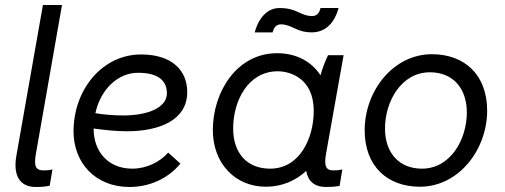

<svg xmlns="http://www.w3.org/2000/svg" viewBox="-20 -740 2013 765"><path d="M122 5C143 5 158 4 178 0L189 -65C177 -62 166 -61 155 -61C120 -61 115 -80 123 -127L227 -720H151L45 -118C32 -42 58 5 122 5Z M496 5C574 5 648 -27 699 -88L650 -132C618 -95 564 -68 507 -68C411 -68 353 -136 353 -227V-228C396 -222 441 -217 486 -217C613 -217 726 -260 726 -373C726 -458 667 -523 542 -523C386 -523 273 -381 273 -217C273 -90 361 5 496 5ZM360 -289C381 -385 450 -450 530 -450C615 -450 645 -415 645 -368C645 -312 571 -280 471 -280C435 -280 396 -283 360 -289Z M1279 5C1299 5 1314 4 1333 1L1344 -65C1332 -62 1321 -61 1308 -61C1280 -61 1270 -77 1279 -127L1349 -520H1287C1275 -495 1264 -466 1257 -440C1221 -495 1161 -528 1084 -528C923 -528 828 -373 828 -222C828 -88 918 4 1039 4C1102 4 1157 -19 1200 -59C1207 -18 1233 5 1279 5ZM1087 -456C1131 -456 1230 -432 1230 -298C1230 -190 1175 -68 1056 -68C965 -68 909 -129 909 -228C909 -338 968 -456 1087 -456ZM995 -611H1066C1071 -629 1079 -643 1100 -643C1120 -643 1139 -634 1154 -627C1177 -616 1196 -611 1222 -611C1275 -611 1312 -646 1329 -708H1257C1252 -686 1241 -676 1223 -676C1206 -676 1191 -681 1170 -691C1147 -702 1126 -708 1093 -708C1047 -708 1011 -671 995 -611Z M1653 4C1808 4 1921 -144 1921 -299C1921 -443 1830 -524 1701 -524C1546 -524 1433 -377 1433 -221C1433 -77 1524 4 1653 4ZM1661 -68C1570 -68 1514 -131 1514 -228C1514 -336 1579 -452 1693 -452C1784 -452 1840 -389 1840 -292C1840 -184 1775 -68 1661 -68Z"/></svg>

Font: Fixel Text 20240404
Style: Italic
Weight: 400
Width: 4
Italic angle: -10°
Designer: AlfaBravo + MacPaw
Foundry: Kyrylo Tkachov, Marchela Mozhyna, Serhii Makarenko, Maria Weinstein, Zakhar Kryvoshyya
Version: Version 1.211;Glyphs 3.2 (3225)